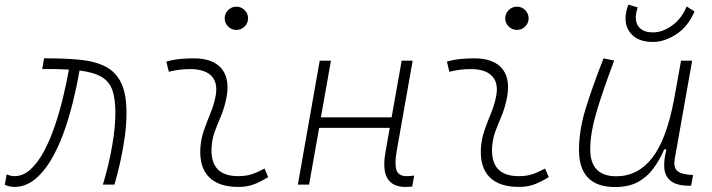

<svg xmlns="http://www.w3.org/2000/svg" viewBox="-24 -771 2974 802"><path d="M405.8 0Q430.2 -80.1 444.1 -159.7Q458 -239.3 458 -298.8Q458 -357.4 445.6 -393.8Q433.1 -430.2 400.6 -449.5Q368.2 -468.8 308.1 -476.6Q296.9 -411.1 280 -342.8Q263.2 -274.4 240 -211.4Q216.8 -148.4 186.5 -98.6Q156.2 -48.8 118.7 -19.5Q81.1 9.8 35.2 9.8Q27.3 9.8 15.9 7.6Q4.4 5.4 -3.9 0.5L3.9 -42.5Q16.6 -37.6 23.9 -36.4Q31.2 -35.2 36.1 -35.2Q72.8 -35.2 103.8 -63.7Q134.8 -92.3 160.2 -139.9Q185.5 -187.5 205.3 -246.1Q225.1 -304.7 239.7 -365.5Q254.4 -426.3 263.7 -480.5Q239.7 -481.9 211.9 -482.4Q184.1 -482.9 152.3 -482.4L160.2 -527.3Q245.1 -527.8 309.3 -521.5Q373.5 -515.1 417 -492.7Q460.4 -470.2 482.4 -424.1Q504.4 -377.9 504.4 -298.8Q504.4 -251.5 497.1 -198.5Q489.7 -145.5 478.3 -94.2Q466.8 -43 454.1 0Z M1081.1 -66.9 1096.2 -31.2Q1069.3 -14.2 1039.8 -2.2Q1010.3 9.8 971.7 9.8Q889.2 9.8 848.6 -31.7Q808.1 -73.2 813 -153.3Q815.4 -189.9 827.1 -224.4Q838.9 -258.8 852.5 -291.5Q866.2 -324.2 873.5 -355Q889.6 -417.5 862.5 -450Q835.4 -482.4 770.5 -482.4Q724.1 -482.4 681.2 -471.2L670.9 -513.7Q699.7 -522 728.5 -524.7Q757.3 -527.3 786.1 -527.3Q869.1 -527.3 904.5 -480.7Q939.9 -434.1 918 -345.2Q909.7 -310.5 896.7 -280.5Q883.8 -250.5 873 -221.2Q862.3 -191.9 859.9 -157.7Q851.6 -35.2 971.2 -35.2Q1002 -35.2 1025.4 -42.5Q1048.8 -49.8 1081.1 -66.9ZM963.4 -646Q943.4 -646 929 -660.2Q914.6 -674.3 914.6 -694.3Q914.6 -714.4 929 -728.8Q943.4 -743.2 963.4 -743.2Q983.4 -743.2 997.8 -728.8Q1012.2 -714.4 1012.2 -694.3Q1012.2 -674.3 997.8 -660.2Q983.4 -646 963.4 -646Z M1220.2 0 1311.5 -517.6H1358.4L1316.4 -280.8H1611.8L1653.8 -517.6H1699.7L1633.3 -141.6Q1623.5 -85.9 1632.1 -60.5Q1640.6 -35.2 1674.8 -35.2Q1689 -35.2 1706.1 -37.6L1697.8 8.3Q1684.1 9.8 1668.5 9.8Q1616.2 9.8 1594.5 -25.6Q1572.8 -61 1586.4 -136.7L1604 -236.8H1309.1L1267.1 0Z M2252.9 -66.9 2268.1 -31.2Q2241.2 -14.2 2211.7 -2.2Q2182.1 9.8 2143.6 9.8Q2061 9.8 2020.5 -31.7Q1980 -73.2 1984.9 -153.3Q1987.3 -189.9 1999 -224.4Q2010.7 -258.8 2024.4 -291.5Q2038.1 -324.2 2045.4 -355Q2061.5 -417.5 2034.4 -450Q2007.3 -482.4 1942.4 -482.4Q1896 -482.4 1853 -471.2L1842.8 -513.7Q1871.6 -522 1900.4 -524.7Q1929.2 -527.3 1958 -527.3Q2041 -527.3 2076.4 -480.7Q2111.8 -434.1 2089.8 -345.2Q2081.5 -310.5 2068.6 -280.5Q2055.7 -250.5 2044.9 -221.2Q2034.2 -191.9 2031.7 -157.7Q2023.4 -35.2 2143.1 -35.2Q2173.8 -35.2 2197.3 -42.5Q2220.7 -49.8 2252.9 -66.9ZM2135.3 -646Q2115.2 -646 2100.8 -660.2Q2086.4 -674.3 2086.4 -694.3Q2086.4 -714.4 2100.8 -728.8Q2115.2 -743.2 2135.3 -743.2Q2155.3 -743.2 2169.7 -728.8Q2184.1 -714.4 2184.1 -694.3Q2184.1 -674.3 2169.7 -660.2Q2155.3 -646 2135.3 -646Z M2545.4 10.3Q2394.5 10.3 2394.5 -145Q2394.5 -227.1 2422.4 -317.6Q2450.2 -408.2 2497.1 -527.3L2541.5 -518.1Q2492.7 -388.7 2467 -300.8Q2441.4 -212.9 2441.4 -147.5Q2441.4 -34.7 2550.3 -34.7Q2641.1 -34.7 2701.2 -112.8Q2761.2 -190.9 2792 -358.4L2820.8 -517.6H2867.2L2794.4 -106.9Q2788.6 -73.2 2804 -58.1Q2819.3 -43 2862.3 -40.5L2871.1 -40L2862.8 4.9H2857.4Q2804.7 4.9 2779.5 -13.9Q2754.4 -32.7 2751 -66.7Q2747.6 -100.6 2759.8 -147H2750.5Q2731.4 -103 2705.3 -67.4Q2679.2 -31.7 2640.6 -10.7Q2602.1 10.3 2545.4 10.3ZM2703.1 -595.7Q2648.4 -595.7 2618.7 -623.3Q2588.9 -650.9 2588.9 -693.8Q2588.9 -720.7 2600.6 -751.5L2639.6 -740.2Q2631.8 -715.3 2631.8 -698.2Q2631.8 -669.4 2649.9 -652.6Q2668 -635.7 2703.6 -635.7Q2743.7 -635.7 2783.4 -664.3Q2823.2 -692.9 2844.2 -744.1L2877 -723.1Q2850.1 -659.7 2800.5 -627.7Q2751 -595.7 2703.1 -595.7Z"/></svg>

Font: Cascadia Code ExtraLight
Style: Italic
Weight: 200
Italic angle: -10°
Monospace: yes
Designer: Aaron Bell
Foundry: Saja Typeworks
Version: Version 2404.023; ttfautohint (v1.8.4)